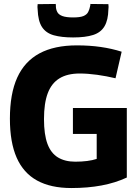

<svg xmlns="http://www.w3.org/2000/svg" viewBox="-20 -939 702 969"><path d="M30 -340Q30 -466 67 -547.5Q104 -629 179 -669.5Q254 -710 368 -710Q401 -710 430.5 -708Q460 -706 488 -702Q516 -698 542.5 -692Q569 -686 594 -678L563 -544Q517 -555 470 -561.5Q423 -568 382 -568Q320 -568 280 -543.5Q240 -519 221 -468.5Q202 -418 202 -338Q202 -260 219.5 -213Q237 -166 272.5 -144.5Q308 -123 360 -123Q392 -123 419.5 -126.5Q447 -130 468 -137V-263H348V-394H620V-43Q562 -16 492.5 -3Q423 10 340 10Q236 10 167 -28Q98 -66 64 -143.5Q30 -221 30 -340ZM349 -750Q291 -750 251.5 -761Q212 -772 192 -802.5Q172 -833 170 -891Q169 -897 169 -904Q169 -911 170 -918L261 -919Q262 -916 262 -914Q262 -912 262 -909Q262 -892 269 -878.5Q276 -865 295 -858Q314 -851 349 -851Q384 -851 401 -858Q418 -865 425 -878.5Q432 -892 435 -909Q436 -912 436 -914Q436 -916 436 -919L527 -918Q528 -911 528 -904Q528 -897 527 -891Q526 -838 507.5 -806.5Q489 -775 450 -762.5Q411 -750 349 -750Z"/></svg>

Font: Georama ExtraCondensed Thin
Style: Bold
Weight: 700
Version: Version 1.001